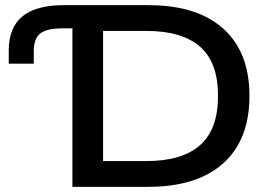

<svg xmlns="http://www.w3.org/2000/svg" viewBox="-20 -725 1070 745"><path d="M261 0V-615H223Q161 -615 136 -595Q111 -575 111 -526V-478H14V-530Q14 -618 67 -661.5Q120 -705 228 -705H555Q683 -705 770 -664Q857 -623 902.5 -545Q948 -467 948 -353Q948 -239 902.5 -160.5Q857 -82 769.5 -41Q682 0 555 0ZM380 -100H548Q686 -100 756 -161.5Q826 -223 826 -353Q826 -483 756 -544Q686 -605 548 -605H380Z"/></svg>

Font: Nunito Sans 7pt SemiExpanded SemiBold
Style: Regular
Weight: 600
Width: 6
Designer: Vernon Adams
Foundry: Vernon Adams
Version: Version 3.101;gftools[0.9.27]